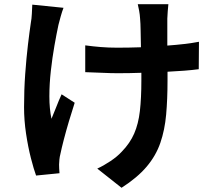

<svg xmlns="http://www.w3.org/2000/svg" viewBox="-20 -815 1040 910"><path d="M778 -795Q776 -779 775 -761.5Q774 -744 773 -727Q773 -711 773 -675.5Q773 -640 773 -599Q815 -602 853.5 -606.5Q892 -611 923 -617L922 -487Q892 -483 854 -480Q816 -477 774 -475Q774 -462 774 -451.5Q774 -441 774 -433Q774 -345 767.5 -272Q761 -199 740 -138Q719 -77 675 -25Q631 27 556 75L441 -16Q470 -29 503 -51Q536 -73 557 -96Q596 -136 616 -182Q636 -228 643 -289Q650 -350 650 -434Q650 -442 650 -451Q650 -460 650 -470Q622 -469 594 -468.5Q566 -468 538 -468Q506 -468 463.5 -470Q421 -472 384 -473V-600Q421 -595 458 -592Q495 -589 535 -589Q562 -589 591 -589.5Q620 -590 648 -591Q647 -633 646.5 -669.5Q646 -706 644 -726Q643 -745 639.5 -764Q636 -783 633 -795ZM281 -778Q274 -760 267.5 -736.5Q261 -713 257 -697Q248 -655 238 -598.5Q228 -542 221 -479.5Q214 -417 214 -358Q214 -299 224 -252Q234 -275 246.5 -307.5Q259 -340 272 -368L334 -328Q320 -285 306.5 -239.5Q293 -194 282.5 -153.5Q272 -113 266 -84Q263 -73 261.5 -58.5Q260 -44 260 -35Q260 -28 260.5 -16.5Q261 -5 262 6L151 17Q140 -13 126.5 -65.5Q113 -118 103.5 -181.5Q94 -245 94 -307Q94 -389 99.5 -465Q105 -541 112.5 -603.5Q120 -666 126 -706Q130 -727 131 -750.5Q132 -774 133 -793Z"/></svg>

Font: Chiron Sans HK TT
Style: Bold
Weight: 700
Designer: Ryoko NISHIZUKA 西塚涼子 (kana, bopomofo & ideographs); Paul D. Hunt (Latin, Greek & Cyrillic); Sandoll Communications 산돌커뮤니
Foundry: Adobe
Version: Version 2.022;hotconv 1.0.109;makeotfexe 2.5.65596